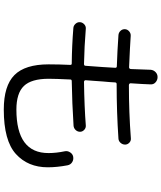

<svg xmlns="http://www.w3.org/2000/svg" viewBox="63 -896 873 1040"><g transform="rotate(90 500.0 -376.5)"><path d="M131.8 -336.9Q119.1 -337.9 109.4 -348.6Q99.6 -359.4 100.6 -373Q101.6 -385.7 111.8 -395.5Q122.1 -405.3 135.7 -404.3Q231.4 -396.5 327.1 -394.5Q336.9 -394.5 336.9 -403.3Q337.9 -418 340.3 -449.7Q342.8 -481.4 343.8 -498Q344.7 -508.8 345.7 -530.3Q346.7 -551.8 347.7 -563.5Q347.7 -572.3 339.8 -572.3Q254.9 -575.2 170.9 -581.1Q157.2 -582 147.5 -592.3Q137.7 -602.5 138.7 -617.2Q139.6 -629.9 150.4 -639.2Q161.1 -648.4 174.8 -647.5Q230.5 -643.6 344.7 -638.7Q353.5 -638.7 354.5 -648.4Q356.4 -683.6 358.4 -754.9Q359.4 -770.5 370.6 -781.7Q381.8 -793 397.9 -793Q414.1 -793 426.3 -782.2Q438.5 -771.5 437.5 -754.9Q436.5 -717.8 431.6 -647.5Q431.6 -638.7 441.4 -637.7Q589.8 -637.7 730.5 -648.4Q744.1 -649.4 753.9 -639.6Q763.7 -629.9 763.7 -617.2Q763.7 -603.5 754.4 -592.8Q745.1 -582 731.4 -581.1Q587.9 -571.3 435.5 -571.3Q426.8 -571.3 426.8 -561.5Q425.8 -537.1 421.9 -497.1Q420.9 -480.5 418.5 -449.2Q416 -418 415 -403.3Q415 -395.5 423.8 -394.5Q559.6 -396.5 660.2 -404.3Q673.8 -405.3 684.1 -395.5Q694.3 -385.7 694.3 -373Q694.3 -359.4 684.6 -349.1Q674.8 -338.9 661.1 -337.9Q540 -330.1 419.9 -328.1Q411.1 -328.1 411.1 -320.3Q407.2 -240.2 407.2 -203.1Q407.2 -109.4 446.3 -68.8Q485.4 -28.3 574.2 -28.3Q810.5 -28.3 809.6 -203.1Q809.6 -244.1 799.8 -291Q796.9 -305.7 805.7 -319.3Q814.5 -333 829.1 -335.9Q845.7 -338.9 859.4 -330.1Q873 -321.3 876 -304.7Q886.7 -248 886.7 -198.2Q886.7 -90.8 814.5 -25.4Q742.2 40 574.2 40Q445.3 40 387.2 -17.6Q329.1 -75.2 329.1 -203.1Q329.1 -259.8 332 -320.3Q332 -328.1 325.2 -328.1Q227.5 -329.1 131.8 -336.9Z"/></g></svg>

Font: Rounded Mgen+ 2m regular
Style: Regular
Weight: 400
Designer: [Source Han Sans]
Ryoko NISHIZUKA  (kana & ideographs); Paul D. Hunt (Latin, Greek & Cyrillic); Wenlong ZHANG  (bopomofo
Version: Version 1.059.20150602